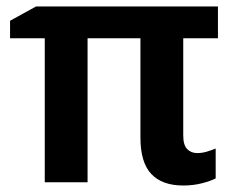

<svg xmlns="http://www.w3.org/2000/svg" viewBox="-20 -562 725 592"><path d="M588 -90Q603 -90 618 -94.5Q633 -99 645 -104V-12Q630 -4 603 3Q576 10 545 10Q480 10 446.5 -25.5Q413 -61 413 -138V-444H250V0H118V-444H11V-498L91 -542H652V-444H545V-144Q545 -115 557 -102.5Q569 -90 588 -90Z"/></svg>

Font: Noto Sans Display SemiBold
Style: Regular
Weight: 600
Designer: Monotype Design Team
Foundry: Monotype Imaging Inc.
Version: Version 2.003